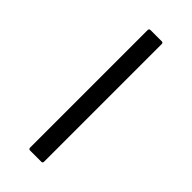

<svg xmlns="http://www.w3.org/2000/svg" viewBox="-166 -502 532 532"><g transform="rotate(45 100.0 -236.0)"><path d="M127 -6Q127 0 122 0H78Q72 0 72 -6V-466Q72 -472 78 -472H122Q127 -472 127 -466Z"/></g></svg>

Font: Glory Thin Light
Style: Regular
Weight: 300
Version: Version 1.011